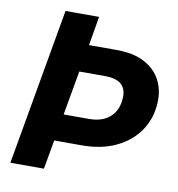

<svg xmlns="http://www.w3.org/2000/svg" viewBox="-79 -772 785 845"><g transform="rotate(10 313.5 -350.0)"><path d="M23 0 146 -700H296L274 -570H397Q474 -570 523 -543.5Q572 -517 595 -472.5Q618 -428 615 -373Q612 -302 574.5 -247Q537 -192 472 -161Q407 -130 319 -130H196L173 0ZM217 -250H330Q391 -250 425 -281.5Q459 -313 461 -368Q463 -406 440.5 -427Q418 -448 365 -448H252Z"/></g></svg>

Font: DM Sans Black
Style: Italic
Weight: 900
Italic angle: -10°
Designer: Colophon Foundry, Jonny Pinhorn
Foundry: Colophon Foundry
Version: Version 4.004;gftools[0.9.30]